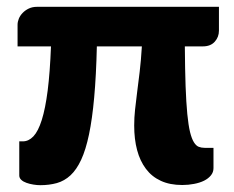

<svg xmlns="http://www.w3.org/2000/svg" viewBox="-20 -538 686 563"><path d="M622 -448Q622 -429.5 609.8 -415.8Q597.5 -402 575 -402H522Q522.5 -334 524.2 -285.5Q526 -237 529.2 -203.8Q532.5 -170.5 537.2 -151Q542 -131.5 548.5 -121Q555 -110.5 562.8 -107.5Q570.5 -104.5 580 -104.5H606V-45Q606 -33 598.5 -23.8Q591 -14.5 578.5 -8.2Q566 -2 549.2 1.2Q532.5 4.5 514.5 4.5Q478 4.5 451.5 -7.8Q425 -20 407.8 -43Q390.5 -66 382 -98Q373.5 -130 373.5 -170Q373.5 -193 376 -216.2Q378.5 -239.5 382 -266.8Q385.5 -294 389.5 -327Q393.5 -360 396 -402H264Q262 -316 256.2 -252.5Q250.5 -189 241 -143.8Q231.5 -98.5 218 -69.5Q204.5 -40.5 186.8 -24Q169 -7.5 146.8 -1.2Q124.5 5 98 5Q88.5 5 77.8 3.2Q67 1.5 57.8 -1.8Q48.5 -5 42.5 -10.5Q36.5 -16 36.5 -23.5V-123.5H47Q64 -123.5 78 -138.2Q92 -153 102.5 -186.2Q113 -219.5 119.8 -272.5Q126.5 -325.5 129.5 -402H31.5V-465.5Q31.5 -474 35.2 -483.2Q39 -492.5 46.5 -500.2Q54 -508 64.5 -513Q75 -518 88.5 -518H622Z"/></svg>

Font: Lato ExtraBold
Style: Regular
Weight: 800
Designer: Lukasz Dziedzic with Adam Twardoch and Botio Nikoltchev
Foundry: tyPoland Lukasz Dziedzic
Version: Version 2.015; 2015-08-06; http://www.latofonts.com/